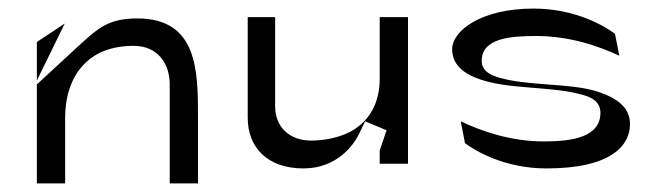

<svg xmlns="http://www.w3.org/2000/svg" viewBox="-20 -432 1539 448"><path d="M66 -4H132V-158C132 -200 143 -251 180 -286C204 -309 240 -325 292 -325C347 -325 376 -285 376 -235V-4H442V-158C442 -268 441 -389 300 -389C232 -389 207 -364 170 -331L66 -235ZM131 -377 66 -334V-244Z M817 -118 832 -149 882 -128 866 -81V-50H932V-392H866V-249C866 -181 833 -144 798 -125C762 -106 722 -104 706 -104C656 -104 622 -135 622 -184V-392H558V-157C558 -89 603 -39 688 -39C768 -39 806 -96 817 -118Z M1237 -226C1272 -223 1306 -220 1334 -212C1352 -208 1381 -199 1381 -169C1381 -113 1318 -102 1249 -102C1170 -102 1101 -127 1055 -149L1065 -98C1086 -82 1155 -39 1255 -39C1408 -39 1450 -94 1450 -142C1450 -175 1429 -196 1394 -211C1387 -214 1380 -216 1372 -219C1339 -229 1298 -232 1257 -235C1218 -238 1180 -241 1148 -250C1129 -255 1104 -264 1104 -290C1104 -343 1171 -348 1231 -348C1310 -348 1378 -324 1425 -302L1415 -353C1394 -369 1325 -412 1225 -412C1102 -412 1035 -360 1035 -317C1035 -266 1089 -243 1163 -233C1186 -230 1212 -228 1237 -226Z"/></svg>

Font: Charger Static
Style: 2
Weight: 1000
Designer: Jasper
Foundry: KineticPlasma Fonts/Cannot Into Space Fonts
Version: Version 1.1